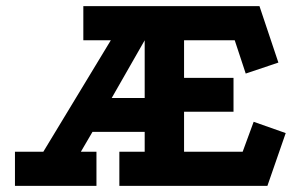

<svg xmlns="http://www.w3.org/2000/svg" viewBox="-20 -609 986 629"><path d="M29 0V-112H122L343 -477H253V-589H830L892 -404L785 -368L749 -477H583V-354H745V-243H583V-112H775L811 -210L916 -173L856 0H371V-112H454V-177H283L245 -112H296V0ZM346 -288H454V-477Z"/></svg>

Font: Podkova ExtraBold
Style: Regular
Weight: 800
Designer: Ilya Yudin
Foundry: Cyreal (www.cyreal.org)
Version: Version 2.103